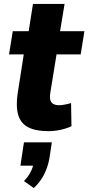

<svg xmlns="http://www.w3.org/2000/svg" viewBox="-20 -657 450 978"><path d="M225 11Q162 11 124 -8.5Q86 -28 73 -71Q60 -114 70 -181L101 -380H26L45 -498H126L148 -637H309L286 -498H410L391 -380H268L236 -183Q231 -149 242.5 -135Q254 -121 281 -121Q294 -121 311.5 -124.5Q329 -128 342 -132L344 -14Q318 -2 287.5 4.5Q257 11 225 11ZM152 301 102 265Q123 244 135.5 220Q148 196 151 173L179 187H84L102 68H244L232 148Q224 193 205 231Q186 269 152 301Z"/></svg>

Font: Nunito Sans 10pt Condensed Black
Style: Italic
Weight: 900
Width: 3
Italic angle: -9°
Designer: Vernon Adams
Foundry: Vernon Adams
Version: Version 3.101;gftools[0.9.27]